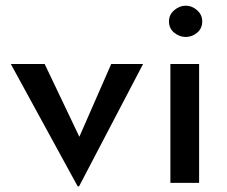

<svg xmlns="http://www.w3.org/2000/svg" viewBox="-20 -643 799 675"><path d="M253 12 18 -418H137L292 -93L230 -96L371 -418H483L258 12Z M579 -418H680V0H579ZM574 -568Q574 -591 592.5 -607Q611 -623 633 -623Q655 -623 673 -607Q691 -591 691 -568Q691 -543 673 -528Q655 -513 633 -513Q611 -513 592.5 -528Q574 -543 574 -568Z"/></svg>

Font: Reem Kufi
Style: Regular
Weight: 400
Designer: Khaled Hosny
Version: Version 1.6